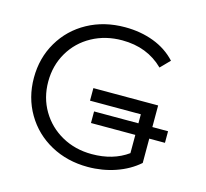

<svg xmlns="http://www.w3.org/2000/svg" viewBox="-103 -823 1012 945"><g transform="rotate(15 403.0 -350.0)"><path d="M348 -376H678V-83Q629 -40 562 -17Q495 6 421 6Q316 6 232 -40Q148 -86 100 -167.5Q52 -249 52 -350Q52 -451 100 -532.5Q148 -614 232 -660Q316 -706 422 -706Q502 -706 569 -680.5Q636 -655 682 -605L636 -558Q553 -640 425 -640Q340 -640 271.5 -602.5Q203 -565 164 -498.5Q125 -432 125 -350Q125 -268 164 -202Q203 -136 271 -98Q339 -60 424 -60Q532 -60 607 -114V-312H348ZM381 -266H758V-207H381Z"/></g></svg>

Font: APTA Sans Regular
Style: Regular
Weight: 400
Version: Version 7.200